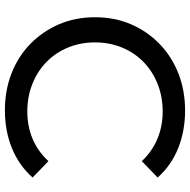

<svg xmlns="http://www.w3.org/2000/svg" viewBox="-16 -732 756 763"><g transform="rotate(90 361.5 -350.0)"><path d="M418 8Q338 8 270.5 -18.5Q203 -45 153.5 -93.5Q104 -142 76 -207Q48 -272 48 -350Q48 -428 76 -493Q104 -558 154 -606.5Q204 -655 271.5 -681.5Q339 -708 419 -708Q500 -708 568.5 -680.5Q637 -653 685 -599L620 -536Q580 -578 530 -598.5Q480 -619 423 -619Q364 -619 313.5 -599Q263 -579 226 -543Q189 -507 168.5 -457.5Q148 -408 148 -350Q148 -292 168.5 -242.5Q189 -193 226 -157Q263 -121 313.5 -101Q364 -81 423 -81Q480 -81 530 -101.5Q580 -122 620 -165L685 -102Q637 -48 568.5 -20Q500 8 418 8Z"/></g></svg>

Font: MOST Montserrat Medium
Style: Regular
Weight: 500
Designer: Julieta Ulanovsky
Foundry: Julieta Ulanovsky
Version: Version 8.000;March 11, 2024;FontCreator 15.0.0.2926 64-bit